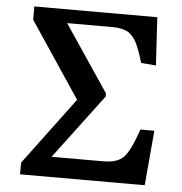

<svg xmlns="http://www.w3.org/2000/svg" viewBox="-51 -749 757 798"><g transform="rotate(5 327.5 -350.0)"><path d="M62 0V-48.8L271 -329.1L60.1 -645V-700.2H573.2L585 -500L522.9 -504.9Q515.6 -528.8 510.7 -543.2Q505.9 -557.6 498.8 -574.2Q491.7 -590.8 485.4 -600.1Q479 -609.4 469.7 -618.9Q460.4 -628.4 449.7 -632.8Q439 -637.2 424.8 -640.1Q410.6 -643.1 393.1 -643.1H202.1L388.2 -366.2V-353L186 -84H400.9Q460.9 -84 487.1 -111.6Q513.2 -139.2 543.9 -229H602.1L582 0Z"/></g></svg>

Font: Literata Book Medium
Style: Regular
Weight: 500
Designer: Latin by Veronika Burian and Jose Scaglione. Greek by Irene Vlachou. Cyrillic by Vera Evstafieva
Foundry: TypeTogether
Version: Version 2.003;PS 002.003;hotconv 1.0.88;makeotf.lib2.5.64775